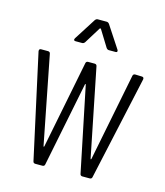

<svg xmlns="http://www.w3.org/2000/svg" viewBox="-106 -781 743 863"><g transform="rotate(15 265.5 -350.0)"><path d="M171 -579H202C207 -579 211 -582 214 -586L261 -662C262 -664 266 -664 267 -662L314 -586C317 -582 321 -579 326 -579H357C362 -579 365 -581 365 -585C365 -587 364 -589 363 -591L296 -693C293 -697 289 -700 284 -700H242C237 -700 233 -697 230 -693L165 -591C161 -584 163 -579 171 -579ZM139 0H172C178 0 182 -3 183 -9L262 -402C263 -406 265 -406 266 -402L347 -9C348 -3 352 0 358 0H392C398 0 402 -3 403 -9L509 -492C510 -499 507 -503 500 -503L469 -504C463 -504 459 -501 458 -495L377 -87C376 -83 374 -83 373 -87L291 -495C290 -501 286 -504 280 -504H250C244 -504 240 -501 239 -495L158 -87C157 -83 155 -83 154 -87L74 -495C73 -501 69 -504 63 -504H31C25 -504 22 -501 22 -495C22 -495 22 -494 22 -493L128 -9C129 -3 133 0 139 0Z"/></g></svg>

Font: Barlow Condensed Light
Style: Regular
Weight: 300
Width: 3
Designer: Jeremy Tribby
Foundry: Tribby Type
Version: Version 1.422;hotconv 1.0.109;makeotfexe 2.5.65596